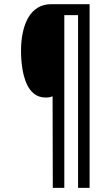

<svg xmlns="http://www.w3.org/2000/svg" viewBox="-20 -780 502 927"><path d="M234.9 127 233.9 -315.4Q228 -312.5 220.2 -310.8Q212.4 -309.1 201.2 -309.1Q167 -309.1 143.8 -327.9Q120.6 -346.7 107.2 -378.9Q93.8 -411.1 87.6 -451.4Q81.5 -491.7 81.5 -534.7Q81.5 -584 90.6 -625.2Q99.6 -666.5 117.4 -696.5Q135.3 -726.6 162.8 -743.2Q190.4 -759.8 227.5 -759.8H412.6V127H356.9V-707H290.5V127Z"/></svg>

Font: Open Sans Condensed Medium
Style: Italic
Weight: 500
Width: 3
Italic angle: -12°
Designer: Monotype Design Team
Foundry: Monotype Imaging Inc.
Version: Version 3.000